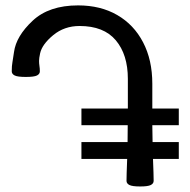

<svg xmlns="http://www.w3.org/2000/svg" viewBox="-20 -674 694 701"><path d="M491.7 6.8Q463.4 6.8 452.6 1.5Q441.9 -3.9 441.9 -13.7Q441.9 -33.7 444.3 -93.8H277.3V-155.3H445.8L446.3 -216.8H277.3V-277.8H446.8V-386.2Q446.8 -474.6 402.8 -526.9Q358.9 -579.1 270.5 -579.1Q214.8 -579.1 174.3 -545.7Q133.8 -512.2 126.5 -479.5Q122.6 -461.4 122.6 -451.7Q122.6 -442.4 124 -433.3Q125.5 -424.3 125.5 -413.6Q125.5 -403.8 115 -398.4Q104.5 -393.1 74.2 -393.1Q44.4 -393.1 33.7 -398.4Q22.9 -403.8 22.9 -413.6Q22.9 -434.1 25.4 -446.8Q27.8 -459.5 31.2 -484.4Q39.1 -542 98.9 -598.1Q158.7 -654.3 265.1 -654.3Q347.2 -654.3 408 -619.1Q468.8 -584 502.4 -519.5Q536.1 -455.1 536.1 -368.2V-277.8H632.8V-216.8H536.1L537.1 -155.3H632.8V-93.8H538.6Q541 -33.7 541 -13.7Q541 -3.9 530.5 1.5Q520 6.8 491.7 6.8Z"/></svg>

Font: Bainsley
Style: Regular
Weight: 400
Designer: Paul James MIller
Foundry: High-Logic / Made with FontCreator
Version: Version 1.411;March 28, 2021;FontCreator 13.0.0.2683 64-bit